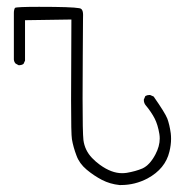

<svg xmlns="http://www.w3.org/2000/svg" viewBox="-20 -550 540 554"><path d="M52.2 -491.7 186 -493.7Q185.1 -357.4 185.1 -259.8Q185.1 -162.1 187.5 -148.4Q191.4 -125.5 200.7 -101.1Q209 -78.1 230 -60.5Q251 -43 274.4 -30.8Q297.4 -19 324.7 -16.1Q327.1 -16.1 329.1 -16.1Q369.6 -16.1 405.8 -35.2Q457 -63 468.8 -112.3Q473.6 -131.8 473.6 -149.4Q473.6 -157.7 472.7 -165.5Q469.2 -190.4 462.9 -207.5Q456.5 -224.1 423.3 -271.5L413.1 -275.9Q412.6 -275.9 410.6 -275.9Q404.8 -275.9 399.4 -272.9L395 -262.7Q395 -262.2 395 -261.7Q395 -252.4 400.9 -245.6Q407.2 -238.3 414.6 -227.5Q421.9 -216.8 426.3 -208Q435.5 -189.9 439.9 -163.1Q440.9 -156.7 440.9 -150.4Q440.9 -127.9 428.2 -104Q412.1 -73.7 391.1 -64Q371.6 -55.7 345.7 -51.3Q338.9 -50.3 332 -50.3Q301.8 -50.3 268.6 -74.2Q256.3 -83 245.6 -94.2Q224.6 -116.2 220.7 -146Q218.3 -167.5 218.3 -265.6Q218.3 -293.5 218.8 -387Q219.2 -480.5 219.5 -493.7Q219.7 -506.8 219.7 -507.3Q219.7 -518.6 215.3 -523.4Q212.9 -525.9 208.5 -526.4Q187.5 -530.3 92.8 -530.3Q27.8 -530.3 23.4 -527.3Q22 -525.9 21 -521.7Q20 -517.6 20 -512.9Q20 -508.3 20 -506.3V-505.9V-378.4Q20.5 -371.6 24.9 -366.7L33.7 -361.8Q34.2 -361.8 36.4 -361.8Q38.6 -361.8 42 -362.8Q45.4 -363.8 47.9 -365.7L52.2 -375Z"/></svg>

Font: NaikaiFont
Style: Light
Weight: 300
Version: Version 1.89